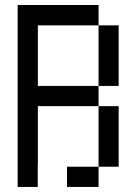

<svg xmlns="http://www.w3.org/2000/svg" viewBox="-20 -740 540 760"><path d="M129.9 -399.9H370.1V-319.8H129.9V-87.4H129.4V0H49.8V-720.2H370.1V-639.6H129.9ZM449.7 -80.1H370.1V-319.8H449.7ZM370.1 0H245.1V-80.1H370.1ZM449.7 -399.9H370.1V-639.6H449.7Z"/></svg>

Font: W95FA
Style: Regular
Weight: 400
Designer: FontsArena.com
Foundry: Alina Sava
Version: Version 1.002;Fontself Maker 3.4.0